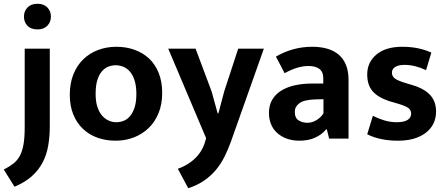

<svg xmlns="http://www.w3.org/2000/svg" viewBox="-65 -735 2366 1018"><path d="M66 -477H199V-67Q199 -11 190.5 38Q182 87 160.5 127.5Q139 168 103 200Q67 232 12 255L-45 164Q-16 149 5 133Q26 117 39.5 92.5Q53 68 59.5 31.5Q66 -5 66 -60ZM134 -579Q99 -579 80.5 -598.5Q62 -618 62 -647Q62 -676 81 -695.5Q100 -715 134 -715Q167 -715 186 -695.5Q205 -676 205 -647Q205 -618 186 -598.5Q167 -579 134 -579Z M795 -242Q795 -183 776 -136Q757 -89 723.5 -56.5Q690 -24 645 -6.5Q600 11 548 11Q496 11 451.5 -5Q407 -21 374.5 -52Q342 -83 323.5 -128.5Q305 -174 305 -232Q305 -293 324 -340.5Q343 -388 376.5 -420.5Q410 -453 455 -470Q500 -487 552 -487Q604 -487 648.5 -471Q693 -455 725.5 -424.5Q758 -394 776.5 -348Q795 -302 795 -242ZM658 -237Q658 -278 649 -307Q640 -336 625 -354Q610 -372 590 -380.5Q570 -389 549 -389Q528 -389 509 -381.5Q490 -374 475 -356.5Q460 -339 451 -310Q442 -281 442 -237Q442 -198 451 -169.5Q460 -141 475.5 -123Q491 -105 510.5 -96Q530 -87 551 -87Q572 -87 591 -94.5Q610 -102 625 -120Q640 -138 649 -166.5Q658 -195 658 -237Z M827 -477H972L1057 -250L1089 -134H1093L1124 -251L1198 -477H1334L1159 17Q1144 58 1125.5 95.5Q1107 133 1080.5 165Q1054 197 1018 222Q982 247 933 263L878 160Q934 140 972 102Q1010 64 1024 11L1028 -2Z M1398 -435Q1441 -460 1489 -473.5Q1537 -487 1591 -487Q1634 -487 1669.5 -477Q1705 -467 1730.5 -445.5Q1756 -424 1769.5 -390.5Q1783 -357 1783 -310V0H1680L1668 -49H1664Q1641 -21 1605.5 -5Q1570 11 1523 11Q1484 11 1454 -0.5Q1424 -12 1403 -31.5Q1382 -51 1371.5 -78Q1361 -105 1361 -136Q1361 -177 1378.5 -206.5Q1396 -236 1427 -255Q1458 -274 1499.5 -283Q1541 -292 1589 -292H1649V-321Q1649 -354 1628.5 -369.5Q1608 -385 1571 -385Q1542 -385 1511.5 -376Q1481 -367 1444 -347ZM1650 -209 1607 -208Q1546 -206 1522 -187.5Q1498 -169 1498 -143Q1498 -109 1518.5 -96.5Q1539 -84 1565 -84Q1591 -84 1614.5 -99Q1638 -114 1650 -134Z M2194 -363Q2135 -391 2080 -391Q2048 -391 2030.5 -380Q2013 -369 2013 -350Q2013 -331 2028.5 -319Q2044 -307 2091 -293L2121 -284Q2183 -266 2215 -232Q2247 -198 2247 -144Q2247 -73 2192.5 -31Q2138 11 2045 11Q1950 11 1882 -23L1912 -121Q1941 -106 1973 -96.5Q2005 -87 2038 -87Q2078 -87 2096.5 -99.5Q2115 -112 2115 -132Q2115 -153 2097 -164.5Q2079 -176 2029 -190L1998 -199Q1938 -219 1910 -252Q1882 -285 1882 -340Q1882 -405 1931 -446Q1980 -487 2068 -487Q2155 -487 2222 -456Z"/></svg>

Font: Ek Mukta
Style: Bold
Weight: 700
Designer: Girish Dalvi and Yashodeep Gholap
Foundry: Ek Type
Version: Version 2.538;PS 1.002;hotconv 16.6.51;makeotf.lib2.5.65220;